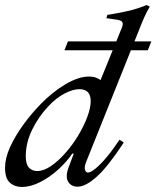

<svg xmlns="http://www.w3.org/2000/svg" viewBox="-24 -732 619 760"><path d="M62 8Q34 8 15 -9Q-4 -26 -4 -68Q-4 -106 15.5 -149Q35 -192 67 -236.5Q99 -281 138 -321Q185 -369 236 -399Q287 -429 329 -429Q344 -429 355 -425Q366 -421 374 -415L459 -624Q465 -640 458.5 -646.5Q452 -653 432 -655L397 -660L401 -673Q445 -680 482.5 -688.5Q520 -697 556 -712L569 -706Q557 -686 547 -663.5Q537 -641 529 -620L317 -91Q309 -70 312.5 -59.5Q316 -49 324 -49Q335 -49 355 -65.5Q375 -82 399.5 -111.5Q424 -141 449 -179L466 -168Q404 -73 359.5 -33Q315 7 283 7Q258 7 246 -12.5Q234 -32 247 -68L268 -124H262Q239 -90 205.5 -60Q172 -30 134.5 -11Q97 8 62 8ZM123 -55Q149 -55 177.5 -74.5Q206 -94 234.5 -126Q263 -158 285.5 -195.5Q308 -233 321.5 -269Q335 -305 335 -332Q335 -379 290 -379Q265 -379 232 -362Q199 -345 168 -312Q129 -271 103.5 -219Q78 -167 78 -114Q78 -82 90.5 -68.5Q103 -55 123 -55ZM231 -533 245 -568H575L561 -533Z"/></svg>

Font: Ibarra Real Nova Medium
Style: Italic
Weight: 500
Italic angle: -22°
Designer: Jose Maria Ribagorda & Octavio Pardo
Foundry: Octavio Pardo
Version: Version 2.000